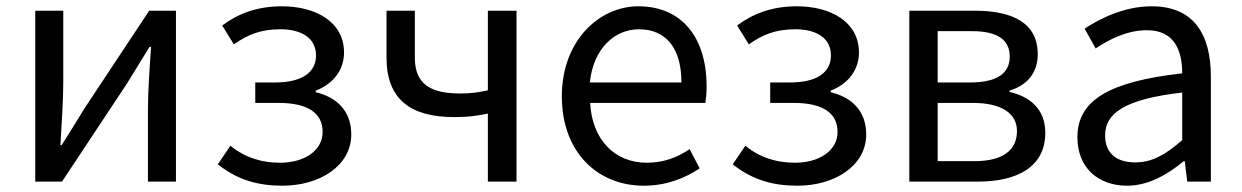

<svg xmlns="http://www.w3.org/2000/svg" viewBox="-20 -577 3947 610"><path d="M92 0H177L383 -311C403 -344 434 -394 455 -428H460C455 -357 450 -285 450 -227V0H539V-543H454L248 -232C228 -199 197 -149 176 -116H172C176 -186 181 -259 181 -316V-543H92Z M878 13C994 13 1096 -49 1096 -150C1096 -227 1047 -269 983 -284V-289C1041 -311 1073 -357 1073 -410C1073 -509 981 -557 876 -557C797 -557 737 -534 686 -496L723 -436C767 -467 808 -484 871 -484C938 -484 984 -456 984 -401C984 -348 941 -315 854 -315H791V-250H866C956 -250 1005 -219 1005 -158C1005 -97 945 -60 870 -60C815 -60 761 -74 712 -114L672 -55C736 -4 802 13 878 13Z M1530 0H1621V-543H1530V-290C1498 -283 1474 -280 1442 -280C1342 -280 1298 -314 1298 -394V-543H1208V-394C1208 -260 1286 -205 1423 -205C1473 -205 1492 -209 1530 -216Z M2025 13C2098 13 2156 -11 2203 -42L2171 -103C2130 -76 2088 -60 2035 -60C1932 -60 1861 -134 1855 -250H2221C2223 -264 2225 -282 2225 -302C2225 -457 2147 -557 2008 -557C1884 -557 1765 -448 1765 -271C1765 -92 1880 13 2025 13ZM1854 -315C1865 -423 1933 -484 2010 -484C2095 -484 2145 -425 2145 -315Z M2514 13C2630 13 2732 -49 2732 -150C2732 -227 2683 -269 2619 -284V-289C2677 -311 2709 -357 2709 -410C2709 -509 2617 -557 2512 -557C2433 -557 2373 -534 2322 -496L2359 -436C2403 -467 2444 -484 2507 -484C2574 -484 2620 -456 2620 -401C2620 -348 2577 -315 2490 -315H2427V-250H2502C2592 -250 2641 -219 2641 -158C2641 -97 2581 -60 2506 -60C2451 -60 2397 -74 2348 -114L2308 -55C2372 -4 2438 13 2514 13Z M2869 0H3087C3212 0 3301 -47 3301 -155C3301 -233 3249 -271 3187 -285V-289C3243 -306 3277 -345 3277 -405C3277 -504 3197 -543 3077 -543H2869ZM2959 -315V-478H3068C3153 -478 3188 -448 3188 -397C3188 -347 3152 -315 3062 -315ZM2959 -65V-250H3071C3163 -250 3211 -216 3211 -161C3211 -100 3167 -65 3076 -65Z M3561 13C3628 13 3689 -22 3741 -65H3744L3752 0H3827V-334C3827 -469 3772 -557 3639 -557C3551 -557 3475 -518 3426 -486L3461 -423C3504 -452 3561 -481 3624 -481C3713 -481 3736 -414 3736 -344C3505 -318 3403 -259 3403 -141C3403 -43 3470 13 3561 13ZM3587 -61C3533 -61 3491 -85 3491 -147C3491 -217 3553 -262 3736 -283V-132C3683 -85 3639 -61 3587 -61Z"/></svg>

Font: Noto Sans Mono CJK SC
Style: Regular
Weight: 400
Designer: Ryoko NISHIZUKA 西塚涼子 (kana, bopomofo & ideographs); Paul D. Hunt (Latin, Greek & Cyrillic); Sandoll Communications 산돌커뮤니
Foundry: Adobe
Version: Version 2.004;hotconv 1.0.118;makeotfexe 2.5.65603